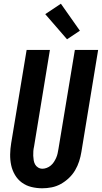

<svg xmlns="http://www.w3.org/2000/svg" viewBox="-20 -1003 547 1031"><path d="M207 8Q177 8 148.5 1Q120 -6 97.5 -22.5Q75 -39 60.5 -63.5Q46 -88 40 -116Q34 -144 34.5 -174Q35 -204 40 -234L123 -735H248L163 -217Q160 -204 159 -191.5Q158 -179 158.5 -166.5Q159 -154 161 -142Q163 -130 168.5 -120Q174 -110 184.5 -103.5Q195 -97 208 -97Q219 -97 231 -101.5Q243 -106 253 -114.5Q263 -123 270 -134Q277 -145 282 -156.5Q287 -168 289.5 -180Q292 -192 294 -204L382 -735H507L417 -187Q413 -162 405 -137Q397 -112 383.5 -89Q370 -66 350 -47Q330 -28 306.5 -15Q283 -2 257.5 3Q232 8 207 8ZM340 -792 223 -927 307 -983 409 -838Z"/></svg>

Font: Iosevka Extrabold
Style: Italic
Weight: 800
Italic angle: -9°
Monospace: yes
Designer: Belleve Invis
Foundry: Belleve Invis
Version: Version 32.5.0; ttfautohint (v1.8.4)